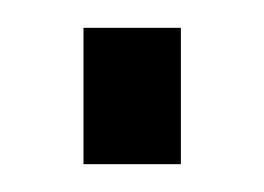

<svg xmlns="http://www.w3.org/2000/svg" viewBox="-20 -118 190 138"><path d="M40 0V-98H110V0Z"/></svg>

Font: Exetegue
Style: Regular
Weight: 400
Designer: Fábio Duarte Martins
Foundry: Fábio Duarte Martins
Version: Version 0.001